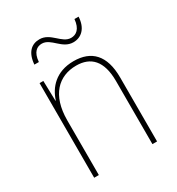

<svg xmlns="http://www.w3.org/2000/svg" viewBox="-171 -820 855 928"><g transform="rotate(-30 256.5 -356.0)"><path d="M106 -618H131C135 -672 161 -688 187 -688C239 -688 261 -617 324 -617C369 -617 404 -649 407 -712H384C379 -658 353 -641 325 -641C274 -641 250 -712 188 -712C143 -712 111 -683 106 -618ZM278 -538C178 -538 128 -477 109 -416H107L104 -528H83V0H109V-305C109 -446 180 -513 278 -513C359 -513 408 -465 408 -352V0H434V-357C434 -481 377 -538 278 -538Z"/></g></svg>

Font: Noto Sans Hebrew SemiCondensed Thin
Style: Regular
Weight: 100
Width: 4
Designer: Monotype Design Team
Foundry: Monotype Imaging Inc.
Version: Version 2.004